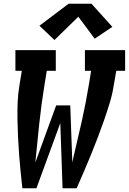

<svg xmlns="http://www.w3.org/2000/svg" viewBox="-20 -1002 686 1022"><path d="M99 0Q94 -45 89.5 -90.5Q85 -136 81.5 -181.5Q78 -227 76 -273Q74 -319 73 -365Q72 -411 74 -458Q76 -505 84 -551L96 -625H62V-735H277V-625H229L217 -551Q200 -448 189 -344Q178 -240 168 -137L279 -441H354L365 -137L370 -161Q393 -258 415 -355.5Q437 -453 453 -551L465 -625H432V-735H646V-625H599L586 -551Q579 -504 565 -457.5Q551 -411 535 -365Q519 -319 501.5 -273Q484 -227 465.5 -181.5Q447 -136 427.5 -90.5Q408 -45 388 0H313L301 -347L174 0ZM270 -789 190 -865 345 -982H467L578 -859L484 -796L397 -913Z"/></svg>

Font: Iosevka Curly Slab XBdExObl
Style: Regular
Weight: 800
Width: 7
Italic angle: -9°
Monospace: yes
Designer: Belleve Invis
Foundry: Belleve Invis
Version: Version 11.1.0; ttfautohint (v1.8.3)